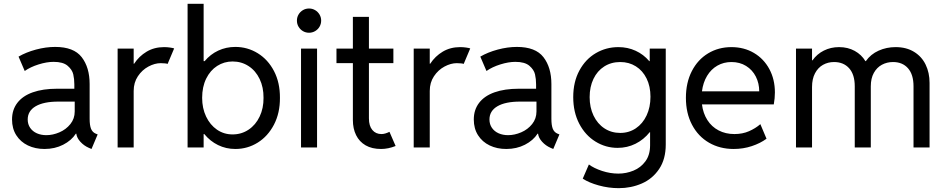

<svg xmlns="http://www.w3.org/2000/svg" viewBox="-20 -772 4950 1005"><path d="M43 -146.5Q43 -197.3 70.8 -233.6Q98.6 -270 151.6 -288.8Q204.6 -307.6 279.3 -307.6H369.1V-330.1Q369.1 -358.4 363.5 -382.8Q357.9 -407.2 334 -427.7Q310.1 -448.2 260.7 -448.2Q224.6 -448.2 181.9 -434.8Q139.2 -421.4 109.4 -400.4L77.1 -475.6Q116.2 -498.5 168.2 -512.5Q220.2 -526.4 268.6 -526.4Q366.2 -526.4 407.7 -472.7Q449.2 -418.9 449.2 -332V-150.4Q449.2 -116.2 456.5 -97.9Q463.9 -79.6 481.4 -72.3L491.2 -68.4L459 7.8L445.3 2Q419.4 -9.3 400.6 -30Q381.8 -50.8 379.4 -72.3H377Q354 -36.6 310.5 -14.4Q267.1 7.8 212.9 7.8Q164.6 7.8 126 -10.7Q87.4 -29.3 65.2 -64.2Q43 -99.1 43 -146.5ZM222.7 -64.5Q256.3 -64.5 291 -79.3Q325.7 -94.2 348.4 -122.6Q371.1 -150.9 371.1 -188.5V-240.2H285.2Q208.5 -240.2 166.7 -215.8Q125 -191.4 125 -146.5Q125 -121.6 137.9 -102.8Q150.9 -84 173.1 -74.2Q195.3 -64.5 222.7 -64.5Z M595.7 -517.6H679.7V-438.5H682.1Q708 -478 747.8 -501.7Q787.6 -525.4 838.9 -525.4Q854.5 -525.4 869.6 -523.2Q884.8 -521 891.6 -518.6L857.4 -437.5Q854.5 -439 844 -440.2Q833.5 -441.4 821.3 -441.4Q790 -441.4 756.8 -423.6Q723.6 -405.8 701.7 -372.8Q679.7 -339.8 679.7 -295.9V0H595.7Z M961.9 -752H1045.9V-452.1H1051.3Q1081.1 -487.8 1122.3 -507.1Q1163.6 -526.4 1211.9 -526.4Q1275.4 -526.4 1329.1 -493.4Q1382.8 -460.4 1414.3 -399.9Q1445.8 -339.4 1445.3 -259.8Q1445.8 -180.7 1414.1 -119.6Q1382.3 -58.6 1328.9 -25.4Q1275.4 7.8 1211.9 7.8Q1163.1 7.8 1121.3 -12.7Q1079.6 -33.2 1049.3 -70.3H1045.9V0H961.9ZM1359.4 -259.8Q1359.9 -314.9 1339.1 -358.4Q1318.4 -401.9 1281.2 -426Q1244.1 -450.2 1197.3 -450.2Q1153.3 -450.2 1116.9 -427Q1080.6 -403.8 1059.3 -360.6Q1038.1 -317.4 1038.1 -259.8Q1038.1 -205.6 1058.8 -161.9Q1079.6 -118.2 1115.7 -93.3Q1151.9 -68.4 1197.3 -68.4Q1244.1 -68.4 1281.2 -93.3Q1318.4 -118.2 1339.1 -161.9Q1359.9 -205.6 1359.4 -259.8Z M1555.7 -517.6H1639.6V0H1555.7ZM1534.2 -664.1Q1534.2 -681.6 1542.7 -696Q1551.3 -710.4 1565.7 -719Q1580.1 -727.5 1597.7 -727.5Q1614.7 -727.5 1629.4 -719Q1644 -710.4 1652.6 -695.8Q1661.1 -681.2 1661.1 -664.1Q1661.1 -647 1652.6 -632.3Q1644 -617.7 1629.4 -609.1Q1614.7 -600.6 1597.7 -600.6Q1580.1 -600.6 1565.7 -609.1Q1551.3 -617.7 1542.7 -632.1Q1534.2 -646.5 1534.2 -664.1Z M1827.1 -143.6V-441.4H1741.2V-517.6H1827.1V-683.6H1911.1V-517.6H2039.1V-441.4H1911.1V-152.3Q1911.1 -112.8 1929 -91.6Q1946.8 -70.3 1976.6 -70.3Q1995.1 -70.3 2018.6 -82L2050.8 -7.8Q2011.7 7.8 1974.6 7.8Q1926.8 7.8 1893.8 -11.2Q1860.8 -30.3 1844 -64.5Q1827.1 -98.6 1827.1 -143.6Z M2145.5 -517.6H2229.5V-438.5H2231.9Q2257.8 -478 2297.6 -501.7Q2337.4 -525.4 2388.7 -525.4Q2404.3 -525.4 2419.4 -523.2Q2434.6 -521 2441.4 -518.6L2407.2 -437.5Q2404.3 -439 2393.8 -440.2Q2383.3 -441.4 2371.1 -441.4Q2339.8 -441.4 2306.6 -423.6Q2273.4 -405.8 2251.5 -372.8Q2229.5 -339.8 2229.5 -295.9V0H2145.5Z M2460 -146.5Q2460 -197.3 2487.8 -233.6Q2515.6 -270 2568.6 -288.8Q2621.6 -307.6 2696.3 -307.6H2786.1V-330.1Q2786.1 -358.4 2780.5 -382.8Q2774.9 -407.2 2751 -427.7Q2727.1 -448.2 2677.7 -448.2Q2641.6 -448.2 2598.9 -434.8Q2556.2 -421.4 2526.4 -400.4L2494.1 -475.6Q2533.2 -498.5 2585.2 -512.5Q2637.2 -526.4 2685.5 -526.4Q2783.2 -526.4 2824.7 -472.7Q2866.2 -418.9 2866.2 -332V-150.4Q2866.2 -116.2 2873.5 -97.9Q2880.9 -79.6 2898.4 -72.3L2908.2 -68.4L2876 7.8L2862.3 2Q2836.4 -9.3 2817.6 -30Q2798.8 -50.8 2796.4 -72.3H2793.9Q2771 -36.6 2727.5 -14.4Q2684.1 7.8 2629.9 7.8Q2581.5 7.8 2543 -10.7Q2504.4 -29.3 2482.2 -64.2Q2460 -99.1 2460 -146.5ZM2639.6 -64.5Q2673.3 -64.5 2708 -79.3Q2742.7 -94.2 2765.4 -122.6Q2788.1 -150.9 2788.1 -188.5V-240.2H2702.1Q2625.5 -240.2 2583.7 -215.8Q2542 -191.4 2542 -146.5Q2542 -121.6 2554.9 -102.8Q2567.9 -84 2590.1 -74.2Q2612.3 -64.5 2639.6 -64.5Z M3030.3 163.1 3062.5 88.9Q3088.4 108.4 3131.1 122.6Q3173.8 136.7 3216.8 136.7Q3257.8 136.7 3295.9 121.1Q3334 105.5 3358.4 72.3Q3382.8 39.1 3382.8 -11.7V-80.1H3380.9Q3349.6 -41 3306.4 -19.5Q3263.2 2 3212.9 2Q3150.4 2 3097.2 -30.8Q3043.9 -63.5 3012.2 -124Q2980.5 -184.6 2980.5 -263.7Q2980.5 -343.3 3012.7 -402.8Q3044.9 -462.4 3098.9 -493.9Q3152.8 -525.4 3216.8 -525.4Q3265.6 -525.4 3307.1 -506.3Q3348.6 -487.3 3378.4 -452.1H3380.9V-517.6H3464.8V-15.6Q3464.8 61 3430.2 112.5Q3395.5 164.1 3339.4 188.5Q3283.2 212.9 3218.8 212.9Q3165.5 212.9 3113.8 198.5Q3062 184.1 3030.3 163.1ZM3384.8 -265.6Q3384.8 -319.8 3364.5 -361.1Q3344.2 -402.3 3308.3 -424.8Q3272.5 -447.3 3226.6 -447.3Q3179.2 -447.3 3142.8 -424.1Q3106.4 -400.9 3086.4 -359.1Q3066.4 -317.4 3066.4 -263.7Q3066.4 -209.5 3086.9 -166.7Q3107.4 -124 3143.8 -100.1Q3180.2 -76.2 3226.6 -76.2Q3272 -76.2 3308.1 -100.3Q3344.2 -124.5 3364.5 -167.7Q3384.8 -210.9 3384.8 -265.6Z M3570.3 -259.8Q3570.3 -339.4 3601.3 -399.7Q3632.3 -460 3686.5 -492.7Q3740.7 -525.4 3808.6 -525.4Q3874.5 -525.4 3926.3 -494.9Q3978 -464.4 4007.1 -410.4Q4036.1 -356.4 4036.1 -288.1Q4036.1 -257.8 4030.3 -225.6H3654.3Q3660.2 -178.7 3682.6 -143.6Q3705.1 -108.4 3741.5 -89.4Q3777.8 -70.3 3824.2 -70.3Q3866.7 -70.3 3900.6 -85.2Q3934.6 -100.1 3960 -122.1L3992.2 -45.9Q3960 -22 3915 -7.1Q3870.1 7.8 3820.3 7.8Q3748 7.8 3691.2 -25.1Q3634.3 -58.1 3602.3 -118.9Q3570.3 -179.7 3570.3 -259.8ZM3954.1 -293.9Q3954.1 -335.9 3936.3 -371.1Q3918.5 -406.2 3885.3 -426.8Q3852.1 -447.3 3808.6 -447.3Q3768.1 -447.3 3735.1 -428.5Q3702.1 -409.7 3681.2 -375Q3660.2 -340.3 3654.3 -293.9Z M4146.5 -517.6H4230.5V-456.1H4232.9Q4256.3 -489.3 4292.5 -507.3Q4328.6 -525.4 4372.1 -525.4Q4418 -525.4 4453.9 -505.6Q4489.7 -485.8 4509.8 -452.1H4512.2Q4537.6 -488.3 4578.9 -506.8Q4620.1 -525.4 4668 -525.4Q4724.1 -525.4 4764.4 -500.7Q4804.7 -476.1 4825.2 -433.6Q4845.7 -391.1 4845.7 -337.9V0H4761.7V-320.3Q4761.7 -381.8 4732.9 -414.6Q4704.1 -447.3 4654.3 -447.3Q4622.6 -447.3 4596.2 -433.1Q4569.8 -418.9 4554 -390.4Q4538.1 -361.8 4538.1 -320.3V0H4454.1V-320.3Q4454.1 -381.8 4424.8 -414.6Q4395.5 -447.3 4345.7 -447.3Q4314 -447.3 4287.8 -432.6Q4261.7 -418 4246.1 -388.4Q4230.5 -358.9 4230.5 -316.4V0H4146.5Z"/></svg>

Font: Reddit Sans A
Style: Regular
Weight: 400
Designer: Stephen Hutchings
Foundry: Reddit
Version: Version 1.013